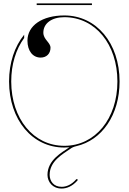

<svg xmlns="http://www.w3.org/2000/svg" viewBox="-20 -852 745 1112"><path d="M512.5 -822.5V-832.5H192.5V-822.5ZM352.5 -762.5C224.5 -762.5 139 -704 139 -616.5C139 -557.5 169.5 -518.5 215.5 -518.5C249.5 -518.5 272.5 -541.5 272.5 -575.5C272.5 -606.5 231 -622.5 231 -663C231 -716.5 279.5 -752.5 352.5 -752.5C531.5 -752.5 660 -596 660 -380C660 -164 531 -7.5 352.5 -7.5C174 -7.5 45.5 -164 45 -380C45 -480 72.5 -567 120 -632V-651C65 -583.5 32.5 -489 32.5 -380C33 -158 167 2.5 352.5 2.5C362.5 2.5 372.5 2 382 1C339 30.5 255 74.5 255 161C255.5 201.5 284 240 337 240C366 240 398.5 227.5 428.5 193.5C431.5 190 429 187 428.5 186.5C428 186 424 183.5 421 187C393 219 363 230 337 230C290 230 268 196.5 267.5 161C267.5 81 343 41 387 10C398.5 2 405.5 -1.5 422 -5.5C571 -40 672.5 -186.5 672.5 -380C672.5 -602 538.5 -762.5 352.5 -762.5Z"/></svg>

Font: ZnikomitNo24
Style: Regular
Weight: 500
Designer: gluk
Foundry: gluk
Version: Version 0.55